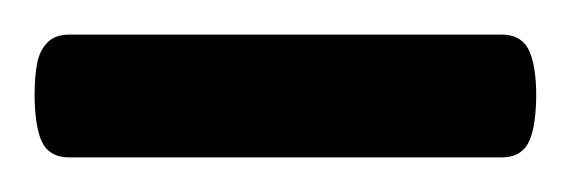

<svg xmlns="http://www.w3.org/2000/svg" viewBox="-40 -91 330 111"><path d="M0 0V-71H250V0ZM250 0V-71Q256 -71 260 -68.5Q264 -66 266 -61.5Q268 -57 269 -50.5Q270 -44 270 -36Q270 -28 269 -21Q268 -14 266 -9.5Q264 -5 260 -2.5Q256 0 250 0ZM0 0Q-6 0 -10 -2.5Q-14 -5 -16 -9.5Q-18 -14 -19 -21Q-20 -28 -20 -36Q-20 -47 -18.5 -54.5Q-17 -62 -12.5 -66.5Q-8 -71 0 -71Z"/></svg>

Font: Cairo Play
Style: Regular
Weight: 400
Designer: Mohamed Gaber, Accademia di Belle Arti di Urbino
Foundry: Kief Type Foundry, Accademia di Belle Arti di Urbino
Version: Version 3.119